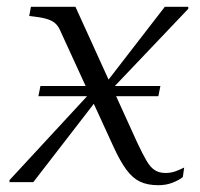

<svg xmlns="http://www.w3.org/2000/svg" viewBox="-20 -536 589 565"><path d="M93 -253 99 -283H452L446 -253ZM300 -264 288 -287 465 -516H534V-510ZM8 0V-6L253 -271L268 -246L78 0ZM446 9Q414 9 392 -1.5Q370 -12 352 -36.5Q334 -61 315 -102L159 -442Q153 -457 144.5 -465.5Q136 -474 121.5 -479Q107 -484 82 -487L66 -489L71 -516H202L384 -116Q400 -82 411.5 -62.5Q423 -43 436 -35Q449 -27 467 -27Q484 -27 498 -32.5Q512 -38 522 -43L518 -15Q507 -6 488 1.5Q469 9 446 9Z"/></svg>

Font: Roboto Serif 120pt Expanded Light
Style: Italic
Weight: 300
Width: 7
Italic angle: -10°
Designer: Greg Gazdowicz
Foundry: Commercial Type
Version: Version 1.008